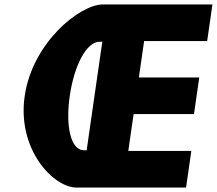

<svg xmlns="http://www.w3.org/2000/svg" viewBox="-20 -845 977 865"><path d="M629.3 -660H913.3L937.1 -825H443.6C339.7 -825 125.9 -653 91.2 -412C56.5 -171 220.8 0 324.7 0H818.2L842 -165H558L581.9 -331H853.9L877.7 -496H605.7ZM440.9 -657 370.4 -168H358.2C299.1 -168 274.4 -275 294.3 -413C314.1 -550 369.6 -657 428.6 -657Z"/></svg>

Font: Blink
Style: Obl
Weight: 400
Designer: Mew Too
Foundry: Cannot Into Space Fonts
Version: Version 001.000